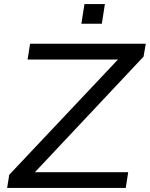

<svg xmlns="http://www.w3.org/2000/svg" viewBox="-20 -919 733 939"><path d="M15 0 25 -64 590 -663 591 -628H115L127 -705H693L682 -642L118 -42L117 -77H607L595 0ZM378 -803 393 -899H493L478 -803Z"/></svg>

Font: Nunito Sans 10pt SemiExpanded
Style: Italic
Weight: 400
Width: 6
Italic angle: -9°
Designer: Vernon Adams
Foundry: Vernon Adams
Version: Version 3.101;gftools[0.9.27]